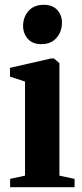

<svg xmlns="http://www.w3.org/2000/svg" viewBox="-20 -778 340 798"><path d="M22 0V-34.5L84 -48V-439L21.5 -459.5V-496L192 -535H204L227 -515.5V-48L290 -34.5V0ZM151 -594.5Q115 -594.5 95.5 -616.8Q76 -639 76 -670Q76 -707 98.5 -732.5Q121 -758 161.5 -758H162.5Q198.5 -758 218 -736.5Q237.5 -715 237.5 -683.5Q237.5 -647 215 -620.8Q192.5 -594.5 152 -594.5Z"/></svg>

Font: Merriweather 96pt
Style: Bold
Weight: 700
Version: Version 2.100